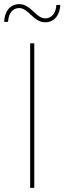

<svg xmlns="http://www.w3.org/2000/svg" viewBox="-31 -910 312 930"><path d="M115 0H135V-700H115ZM188 -802C231 -802 259 -836 261 -886H242C240 -847 220 -821 188 -821C143 -821 119 -890 62 -890C19 -890 -9 -856 -11 -804H8C10 -845 30 -871 62 -871C107 -871 131 -802 188 -802Z"/></svg>

Font: Chess Sans Thin
Style: Regular
Weight: 100
Designer: Wolf Bōese
Foundry: Wolf Bōese
Version: Version 7.223;Glyphs 3.3 (3306)